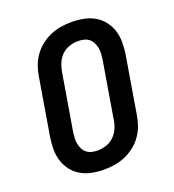

<svg xmlns="http://www.w3.org/2000/svg" viewBox="-136 -849 872 962"><g transform="rotate(-20 300.0 -367.5)"><path d="M257 8Q224 8 192.5 2Q161 -4 134.5 -19Q108 -34 89 -58Q70 -82 60.5 -111.5Q51 -141 51 -173.5Q51 -206 56 -238L107 -543Q111 -570 121 -597.5Q131 -625 148.5 -649.5Q166 -674 190 -692.5Q214 -711 241 -722.5Q268 -734 296.5 -738.5Q325 -743 352 -743Q385 -743 416.5 -737Q448 -731 474.5 -716Q501 -701 520 -677Q539 -653 548.5 -623.5Q558 -594 558 -561.5Q558 -529 553 -497L502 -192Q498 -165 488 -137.5Q478 -110 460.5 -85.5Q443 -61 419 -42.5Q395 -24 368 -12.5Q341 -1 312.5 3.5Q284 8 257 8ZM258 -93Q280 -93 303.5 -100.5Q327 -108 344.5 -125Q362 -142 372 -164Q382 -186 385 -209L436 -513Q438 -529 439 -544.5Q440 -560 437 -575Q434 -590 427 -603.5Q420 -617 408.5 -626Q397 -635 382 -638.5Q367 -642 351 -642Q329 -642 305.5 -634.5Q282 -627 264.5 -610Q247 -593 237.5 -571Q228 -549 224 -526L173 -222Q171 -206 170 -190.5Q169 -175 172 -160Q175 -145 182 -131.5Q189 -118 200.5 -109Q212 -100 227 -96.5Q242 -93 258 -93Z"/></g></svg>

Font: Iosevka SS04 Extended
Style: Bold Italic
Weight: 700
Width: 7
Italic angle: -9°
Monospace: yes
Designer: Belleve Invis
Foundry: Belleve Invis
Version: Version 19.0.0; ttfautohint (v1.8.4)